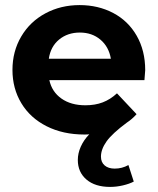

<svg xmlns="http://www.w3.org/2000/svg" viewBox="-20 -522 620 755"><path d="M548 -207H174Q184 -161 221.5 -134.5Q259 -108 316 -108Q354 -108 384 -119.5Q414 -131 440 -155L517 -73Q499 -53 479 -40Q421 3 399 34Q377 65 377 94Q377 116 391.5 128.5Q406 141 431 141Q460 141 485 127L506 192Q489 201 463.5 207Q438 213 413 213Q354 213 320 184Q286 155 286 107Q286 81 297.5 55Q309 29 331 6Q325 7 312 7Q228 7 163.5 -25.5Q99 -58 64 -116Q29 -174 29 -247Q29 -320 63.5 -378.5Q98 -437 158.5 -469.5Q219 -502 293 -502Q366 -502 425 -471Q484 -440 517.5 -381.5Q551 -323 551 -246Q551 -243 548 -207ZM172 -291H416Q408 -338 375 -366Q342 -394 294 -394Q246 -394 212.5 -366.5Q179 -339 172 -291Z"/></svg>

Font: Montserrat Ace
Style: Bold
Weight: 700
Designer: Julieta Ulanovsky
Foundry: Julieta Ulanovsky
Version: Version 1